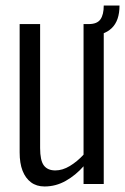

<svg xmlns="http://www.w3.org/2000/svg" viewBox="-20 -665 452 694"><path d="M141 9Q112 9 92 -6Q72 -21 61.5 -48Q51 -75 51 -114V-578H125V-130Q125 -85 138.5 -67Q152 -49 180 -49Q206 -49 232.5 -65Q259 -81 282 -106V-578H355V0H282V-64Q254 -32 218 -11.5Q182 9 141 9ZM291 -536V-578H301Q331 -578 343 -595Q355 -612 355 -645H412Q412 -590 383.5 -563Q355 -536 303 -536Z"/></svg>

Font: Oswald Light
Style: Regular
Weight: 300
Designer: Vernon Adams
Foundry: Vernon Adams
Version: Version 4.103;gftools[0.9.33.dev8+g029e19f]